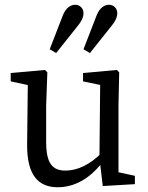

<svg xmlns="http://www.w3.org/2000/svg" viewBox="-20 -774 622 807"><path d="M223 13C286 13 352 -17 408 -89H423L408 -132C358 -82 306 -57 255 -57C200 -57 174 -88 174 -177V-330L179 -470L169 -480L25 -467V-432L118 -412L97 -431L94 -167C93 -35 143 13 223 13ZM412 8 547 0V-35L478 -50V-330L481 -470L471 -480L329 -467V-432L401 -417L398 -109L412 8ZM189 -567 216 -551 309 -668C328 -692 331 -708 331 -718C331 -740 315 -754 296 -754C279 -754 257 -743 244 -709L189 -567ZM331 -567 358 -551 451 -668C470 -692 473 -708 473 -718C473 -740 457 -754 438 -754C421 -754 399 -743 386 -709L331 -567Z"/></svg>

Font: Source Serif Variable
Style: Regular
Weight: 389
Designer: Frank Grießhammer
Foundry: Adobe Systems Incorporated
Version: Version 3.001;hotconv 1.0.111;makeotfexe 2.5.65597